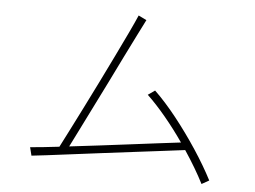

<svg xmlns="http://www.w3.org/2000/svg" viewBox="-50 -782 1101 830"><g transform="rotate(5 500.0 -367.0)"><path d="M885 -34 853 -16Q820 -81 770 -156Q732 -151 674.5 -144Q617 -137 549 -128.5Q481 -120 412 -111.5Q343 -103 281.5 -95Q220 -87 174.5 -81.5Q129 -76 110 -74L101 -110Q118 -111 151 -114.5Q184 -118 227 -123Q240 -148 263 -193.5Q286 -239 315 -296.5Q344 -354 374.5 -416Q405 -478 433.5 -536.5Q462 -595 484.5 -642.5Q507 -690 519 -718L554 -701Q541 -675 519 -631.5Q497 -588 470.5 -534Q444 -480 415.5 -422Q387 -364 359 -308.5Q331 -253 308 -206Q285 -159 269 -128Q328 -135 394.5 -143Q461 -151 527 -159.5Q593 -168 650.5 -175Q708 -182 749 -187Q711 -242 669 -292.5Q627 -343 588 -380L618 -401Q665 -356 714.5 -293.5Q764 -231 808.5 -163.5Q853 -96 885 -34Z"/></g></svg>

Font: Zen Kaku Gothic Antique Light
Style: Regular
Weight: 300
Designer: Yoshimichi Ohira
Foundry: Positype
Version: Version 1.001